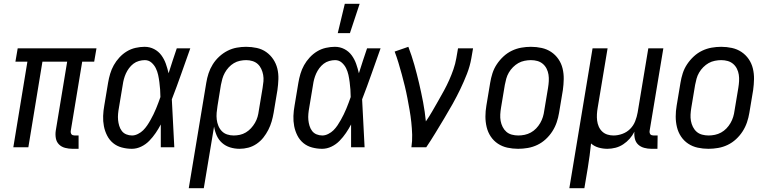

<svg xmlns="http://www.w3.org/2000/svg" viewBox="-20 -774 4040 1009"><path d="M393 8H361Q341 8 322 3Q303 -2 290 -15Q277 -28 273.5 -47.5Q270 -67 273 -87L333 -450H203L129 0H50L124 -450H61L73 -520H487L475 -450H412L352 -87Q351 -82 352 -77Q353 -72 355.5 -68.5Q358 -65 363 -63.5Q368 -62 373 -62H393Z M673 8Q646 8 620 1Q594 -6 574.5 -22Q555 -38 543 -61.5Q531 -85 526 -111Q521 -137 522 -164.5Q523 -192 528 -219L548 -339Q552 -363 559 -386.5Q566 -410 578 -431.5Q590 -453 607.5 -472Q625 -491 646.5 -504Q668 -517 692.5 -522.5Q717 -528 740 -528Q767 -528 790 -516Q813 -504 828 -483.5Q843 -463 851.5 -439Q860 -415 866 -389L867 -392Q877 -424 887.5 -456Q898 -488 909 -520H980Q956 -453 932.5 -386Q909 -319 883 -252Q887 -189 889.5 -126Q892 -63 896 0H825Q825 -30 825 -60Q825 -90 825 -120Q813 -97 798 -75Q783 -53 764.5 -34Q746 -15 722 -3.5Q698 8 673 8ZM674 -62Q689 -62 705 -70Q721 -78 732.5 -89.5Q744 -101 753.5 -115Q763 -129 771 -143.5Q779 -158 786.5 -173Q794 -188 800 -203Q806 -218 812 -233.5Q818 -249 823 -264Q823 -284 821.5 -303.5Q820 -323 817.5 -342.5Q815 -362 811 -380.5Q807 -399 798.5 -416Q790 -433 775.5 -445.5Q761 -458 741 -458Q726 -458 710 -453.5Q694 -449 681 -439Q668 -429 658 -415.5Q648 -402 641.5 -387.5Q635 -373 631 -358Q627 -343 625 -328L605 -208Q602 -192 600.5 -175.5Q599 -159 600.5 -143.5Q602 -128 606.5 -113Q611 -98 620 -86Q629 -74 643.5 -68Q658 -62 674 -62Z M1051 215H972L1064 -339Q1068 -364 1076 -388.5Q1084 -413 1098 -435.5Q1112 -458 1132 -476.5Q1152 -495 1175.5 -507Q1199 -519 1224 -523.5Q1249 -528 1273 -528Q1302 -528 1329.5 -522Q1357 -516 1379 -500.5Q1401 -485 1416 -462.5Q1431 -440 1437.5 -413.5Q1444 -387 1443 -358Q1442 -329 1438 -301L1418 -181Q1414 -158 1407.5 -135.5Q1401 -113 1390 -91.5Q1379 -70 1364 -51Q1349 -32 1328.5 -18Q1308 -4 1285 2Q1262 8 1239 8Q1213 8 1189 0.5Q1165 -7 1147 -23Q1129 -39 1119 -61.5Q1109 -84 1105 -109ZM1208 -62Q1224 -62 1240.5 -65.5Q1257 -69 1272 -78Q1287 -87 1299 -100Q1311 -113 1320 -128.5Q1329 -144 1333.5 -160Q1338 -176 1340 -192L1360 -312Q1363 -329 1364.5 -346.5Q1366 -364 1363 -380.5Q1360 -397 1353 -412Q1346 -427 1334.5 -437.5Q1323 -448 1307 -453Q1291 -458 1274 -458Q1258 -458 1241 -454.5Q1224 -451 1209 -442Q1194 -433 1182 -420Q1170 -407 1161.5 -391.5Q1153 -376 1148.5 -360Q1144 -344 1141 -328L1123 -217Q1120 -199 1118.5 -181Q1117 -163 1119 -146Q1121 -129 1127.5 -113Q1134 -97 1145.5 -85Q1157 -73 1173.5 -67.5Q1190 -62 1208 -62Z M1673 8Q1646 8 1620 1Q1594 -6 1574.5 -22Q1555 -38 1543 -61.5Q1531 -85 1526 -111Q1521 -137 1522 -164.5Q1523 -192 1528 -219L1548 -339Q1552 -363 1559 -386.5Q1566 -410 1578 -431.5Q1590 -453 1607.5 -472Q1625 -491 1646.5 -504Q1668 -517 1692.5 -522.5Q1717 -528 1740 -528Q1767 -528 1790 -516Q1813 -504 1828 -483.5Q1843 -463 1851.5 -439Q1860 -415 1866 -389L1867 -392Q1877 -424 1887.5 -456Q1898 -488 1909 -520H1980Q1956 -453 1932.5 -386Q1909 -319 1883 -252Q1887 -189 1889.5 -126Q1892 -63 1896 0H1825Q1825 -30 1825 -60Q1825 -90 1825 -120Q1813 -97 1798 -75Q1783 -53 1764.5 -34Q1746 -15 1722 -3.5Q1698 8 1673 8ZM1674 -62Q1689 -62 1705 -70Q1721 -78 1732.5 -89.5Q1744 -101 1753.5 -115Q1763 -129 1771 -143.5Q1779 -158 1786.5 -173Q1794 -188 1800 -203Q1806 -218 1812 -233.5Q1818 -249 1823 -264Q1823 -284 1821.5 -303.5Q1820 -323 1817.5 -342.5Q1815 -362 1811 -380.5Q1807 -399 1798.5 -416Q1790 -433 1775.5 -445.5Q1761 -458 1741 -458Q1726 -458 1710 -453.5Q1694 -449 1681 -439Q1668 -429 1658 -415.5Q1648 -402 1641.5 -387.5Q1635 -373 1631 -358Q1627 -343 1625 -328L1605 -208Q1602 -192 1600.5 -175.5Q1599 -159 1600.5 -143.5Q1602 -128 1606.5 -113Q1611 -98 1620 -86Q1629 -74 1643.5 -68Q1658 -62 1674 -62ZM1755 -600 1792 -754H1870L1819 -600Z M2142 0Q2147 -33 2146 -66Q2145 -99 2141.5 -131.5Q2138 -164 2132.5 -195.5Q2127 -227 2121 -258.5Q2115 -290 2107.5 -321Q2100 -352 2091.5 -383Q2083 -414 2074 -444Q2065 -474 2054 -503L2126 -528Q2144 -481 2157.5 -433Q2171 -385 2182.5 -336Q2194 -287 2203.5 -237Q2213 -187 2218 -136Q2236 -162 2251.5 -189Q2267 -216 2282.5 -243Q2298 -270 2313 -297.5Q2328 -325 2340.5 -353Q2353 -381 2363 -410Q2373 -439 2378 -468L2387 -520H2466L2457 -468Q2450 -427 2434 -386Q2418 -345 2399 -305.5Q2380 -266 2358.5 -227.5Q2337 -189 2314 -151Q2291 -113 2268 -75Q2245 -37 2220 0Z M2703 8Q2674 8 2646.5 2Q2619 -4 2596.5 -19Q2574 -34 2559 -56.5Q2544 -79 2537.5 -106Q2531 -133 2531 -161.5Q2531 -190 2536 -219L2556 -339Q2560 -364 2568 -389Q2576 -414 2591 -436.5Q2606 -459 2626 -477.5Q2646 -496 2670 -507.5Q2694 -519 2719.5 -523.5Q2745 -528 2770 -528Q2799 -528 2826.5 -522Q2854 -516 2876.5 -501Q2899 -486 2914.5 -463.5Q2930 -441 2936.5 -414Q2943 -387 2942.5 -358.5Q2942 -330 2938 -301L2918 -181Q2914 -156 2905.5 -131Q2897 -106 2882.5 -83.5Q2868 -61 2848 -42.5Q2828 -24 2804 -12.5Q2780 -1 2754 3.5Q2728 8 2703 8ZM2704 -62Q2720 -62 2737 -65.5Q2754 -69 2769.5 -77.5Q2785 -86 2797.5 -99Q2810 -112 2819 -127.5Q2828 -143 2833 -159.5Q2838 -176 2840 -192L2860 -312Q2863 -330 2864 -347.5Q2865 -365 2862.5 -381.5Q2860 -398 2852.5 -413Q2845 -428 2832.5 -438.5Q2820 -449 2804 -453.5Q2788 -458 2770 -458Q2754 -458 2736.5 -454.5Q2719 -451 2704 -442.5Q2689 -434 2676 -421Q2663 -408 2654 -392.5Q2645 -377 2640.5 -360.5Q2636 -344 2633 -328L2613 -208Q2610 -190 2609 -172.5Q2608 -155 2611 -138.5Q2614 -122 2621.5 -107Q2629 -92 2641 -81.5Q2653 -71 2669.5 -66.5Q2686 -62 2704 -62Z M2972 215 3094 -520H3173L3121 -208Q3118 -191 3117 -174Q3116 -157 3118 -140.5Q3120 -124 3126.5 -109Q3133 -94 3144.5 -83Q3156 -72 3171.5 -67Q3187 -62 3204 -62Q3227 -62 3250.5 -70.5Q3274 -79 3291.5 -96.5Q3309 -114 3318 -137Q3327 -160 3331 -183L3387 -520H3466L3394 -87Q3393 -82 3394 -77Q3395 -72 3397.5 -68.5Q3400 -65 3405 -63.5Q3410 -62 3415 -62H3436L3435 8H3403Q3384 8 3365.5 3Q3347 -2 3334 -14Q3321 -26 3316.5 -44.5Q3312 -63 3314 -82Q3304 -62 3289 -45Q3274 -28 3255 -15.5Q3236 -3 3214.5 2.5Q3193 8 3172 8Q3148 8 3125.5 1.5Q3103 -5 3086 -20Q3083 12 3078.5 44Q3074 76 3069 108L3051 215Z M3703 8Q3674 8 3646.5 2Q3619 -4 3596.5 -19Q3574 -34 3559 -56.5Q3544 -79 3537.5 -106Q3531 -133 3531 -161.5Q3531 -190 3536 -219L3556 -339Q3560 -364 3568 -389Q3576 -414 3591 -436.5Q3606 -459 3626 -477.5Q3646 -496 3670 -507.5Q3694 -519 3719.5 -523.5Q3745 -528 3770 -528Q3799 -528 3826.5 -522Q3854 -516 3876.5 -501Q3899 -486 3914.5 -463.5Q3930 -441 3936.5 -414Q3943 -387 3942.5 -358.5Q3942 -330 3938 -301L3918 -181Q3914 -156 3905.5 -131Q3897 -106 3882.5 -83.5Q3868 -61 3848 -42.5Q3828 -24 3804 -12.5Q3780 -1 3754 3.5Q3728 8 3703 8ZM3704 -62Q3720 -62 3737 -65.5Q3754 -69 3769.5 -77.5Q3785 -86 3797.5 -99Q3810 -112 3819 -127.5Q3828 -143 3833 -159.5Q3838 -176 3840 -192L3860 -312Q3863 -330 3864 -347.5Q3865 -365 3862.5 -381.5Q3860 -398 3852.5 -413Q3845 -428 3832.5 -438.5Q3820 -449 3804 -453.5Q3788 -458 3770 -458Q3754 -458 3736.5 -454.5Q3719 -451 3704 -442.5Q3689 -434 3676 -421Q3663 -408 3654 -392.5Q3645 -377 3640.5 -360.5Q3636 -344 3633 -328L3613 -208Q3610 -190 3609 -172.5Q3608 -155 3611 -138.5Q3614 -122 3621.5 -107Q3629 -92 3641 -81.5Q3653 -71 3669.5 -66.5Q3686 -62 3704 -62Z"/></svg>

Font: Iosevka Term Curly
Style: Italic
Weight: 400
Italic angle: -9°
Designer: Belleve Invis
Foundry: Belleve Invis
Version: Version 32.3.0